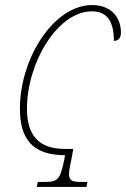

<svg xmlns="http://www.w3.org/2000/svg" viewBox="-20 -742 500 762"><path d="M126 0H323L327 -20H300C267 -20 254 -25 254 -51C254 -64 257 -82 263 -108L271 -151H237C136 -151 87 -203 87 -310C87 -493 208 -697 345 -697C404 -697 432 -658 432 -580C448 -579 460 -591 460 -612C460 -679 415 -722 346 -722C192 -722 59 -509 59 -311C59 -194 106 -126 238 -126L235 -108C219 -31 210 -20 160 -20H130Z"/></svg>

Font: Noto Serif Condensed Thin
Style: Italic
Weight: 100
Width: 3
Italic angle: -12°
Designer: Monotype Design Team
Foundry: Monotype Imaging Inc.
Version: Version 2.013